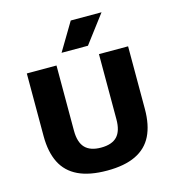

<svg xmlns="http://www.w3.org/2000/svg" viewBox="-118 -903 916 1009"><g transform="rotate(-15 340.0 -398.0)"><path d="M341.5 7.5Q245.5 7.5 184.2 -21.8Q123 -51 93.8 -109.2Q64.5 -167.5 64.5 -254V-595H226V-240.5Q226 -177 254.5 -147.2Q283 -117.5 341.5 -117.5Q400.5 -117.5 428.8 -147.2Q457 -177 457 -240.5V-595H615.5V-254Q615.5 -167.5 586.8 -109.2Q558 -51 497.2 -21.8Q436.5 7.5 341.5 7.5ZM269 -652.5 359.5 -804H527L412.5 -652.5Z"/></g></svg>

Font: Encode Sans SC
Style: Bold
Weight: 700
Version: Version 3.002